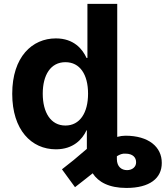

<svg xmlns="http://www.w3.org/2000/svg" viewBox="-20 -747 839 972"><path d="M571.7 58.9V44C585.6 35.2 600.1 29.1 616.5 30.9C652.3 31.2 669.4 50.4 669 74.6C669.4 97.7 649.9 114.3 623.2 114.3C595.5 114.3 572.1 97.3 571.7 58.9ZM41.9 -272C41.9 -89.5 138.8 8.9 263.1 8.9C351.2 8.9 397 -41.9 418 -87.4H419.7V6.7C397.7 25.6 375 44.4 353 63.2L293.7 110.1L359.7 200.6L403.8 166.2C419 154.1 433.9 142 449.2 130.3C477.6 174.4 531.6 204.5 620 204.5C737.9 204.5 799.4 155.5 799 77.8C799.4 -3.6 731.9 -60 615.1 -60C601.6 -60 587.4 -57.9 573.5 -54V-727.3H422.6V-453.8H418C397.7 -498.2 354 -552.6 262.8 -552.6C143.1 -552.6 41.9 -459.5 41.9 -272ZM196.4 -272.7C196.4 -367.2 236.2 -432.2 311.1 -432.2C384.6 -432.2 425.8 -370 425.8 -272.7C425.8 -175.4 383.9 -111.5 311.1 -111.5C236.9 -111.5 196.4 -177.6 196.4 -272.7Z"/></svg>

Font: Margiela Sans
Style: Bold
Weight: 700
Designer: Stefan Endress, Andreas Faust
Version: Version 1.100;FEAKit 1.0